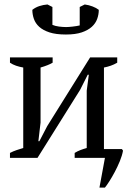

<svg xmlns="http://www.w3.org/2000/svg" viewBox="-20 -703 575 855"><path d="M24.4 -447.3H214.4V-423.8Q195.8 -412.6 160.6 -402.3V-157.2L150.9 -74.2H155.3L190.4 -141.6L381.3 -447.3H502V-423.8Q487.8 -415.5 473.1 -410.4Q458.5 -405.3 442.9 -402.3V-39.1H522.9L527.8 -32.2Q523.9 -10.3 513.7 14.6Q503.4 39.6 491.2 62.5Q479 85.4 467 104.2Q455.1 123 447.3 132.3H422.9L447.3 0H312.5V-22Q325.2 -29.8 338.6 -34.9Q352.1 -40 366.2 -43.9V-299.3L375.5 -370.1H370.6L336.9 -303.2L147 0H24.4V-22Q39.6 -29.8 54.4 -34.7Q69.3 -39.6 83.5 -43.9V-402.3Q66.4 -405.3 51.5 -410.4Q36.6 -415.5 24.4 -423.8ZM273.4 -549.3Q229 -549.3 200.2 -558.8Q171.4 -568.4 154.5 -583.7Q137.7 -599.1 130.9 -618.9Q124 -638.7 124 -659.2Q138.2 -670.4 155.5 -676Q172.9 -681.6 191.4 -683.1L213.4 -671.9V-592.3Q225.6 -586.9 242.9 -584.7Q260.3 -582.5 274.4 -582.5Q278.8 -582.5 286.4 -583Q293.9 -583.5 302.7 -584.5Q311.5 -585.4 320.3 -586.9Q329.1 -588.4 335 -589.8V-671.9L357.4 -683.1Q375.5 -680.7 392.1 -674.3Q408.7 -668 419.9 -659.2Q419.9 -638.7 412.8 -618.9Q405.8 -599.1 388.9 -583.7Q372.1 -568.4 344 -558.8Q315.9 -549.3 273.4 -549.3Z"/></svg>

Font: PT Astra Serif
Style: Regular
Weight: 400
Designer: A.Korolkova, I. Chaeva
Foundry: ParaType Ltd
Version: Version 1.002